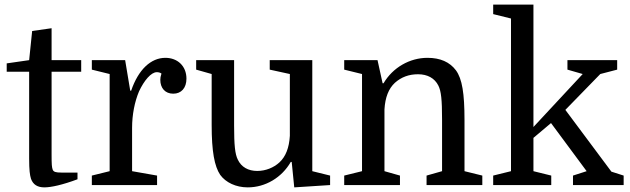

<svg xmlns="http://www.w3.org/2000/svg" viewBox="-20 -800 2723 830"><path d="M106 -490V-114C106 -65 109 -43 114 -27C123 -2 142 10 172 10C201 10 251 -1 315 -25V-54H245C221 -54 212 -57 208 -66C204 -77 203 -88 203 -133V-490H331V-540H203V-678L119 -666L106 -540L9 -526V-490Z M678 -482C674 -469 673 -463 673 -455C673 -419 694 -395 729 -395C764 -395 786 -420 786 -460C786 -515 747 -550 695 -550C632 -550 578 -499 547 -408H543L521 -540H377V-499L454 -480V-60L377 -41V0H659V-41L551 -60V-247C551 -304 562 -360 581 -405C603 -452 633 -488 658 -488C665 -488 673 -486 678 -482Z M828 -540V-499L895 -480V-259C895 -146 907 -81 932 -44C956 -11 1000 10 1051 10C1127 10 1198 -32 1237 -100H1241L1252 10L1407 0V-41L1330 -60V-540H1146V-499L1233 -480V-213C1230 -161 1215 -123 1188 -98C1163 -75 1128 -61 1092 -61C1053 -61 1023 -78 1008 -110C996 -134 992 -172 992 -257V-540Z M1468 -41V0H1709V-41L1642 -60V-327C1645 -379 1660 -417 1687 -442C1715 -467 1748 -479 1787 -479C1828 -479 1859 -462 1875 -430C1887 -406 1891 -370 1891 -283V-60L1824 -41V0H2065V-41L1988 -60V-281C1988 -396 1978 -459 1951 -496C1924 -532 1883 -550 1828 -550C1751 -550 1678 -508 1638 -440H1634L1612 -540H1468V-499L1545 -480V-60Z M2457 0H2676V-41L2623 -58L2424 -325L2575 -480L2648 -499V-540H2433V-499L2499 -480L2286 -251V-780H2112V-739L2189 -720V-60L2112 -41V0H2363V-41L2286 -60V-204L2362 -268L2516 -60L2457 -41Z"/></svg>

Font: Domine
Style: Regular
Weight: 400
Designer: Pablo Impallari, Rodrigo Fuenzalida, Brenda Gallo
Foundry: Pablo Impallari, Rodrigo Fuenzalida, Brenda Gallo
Version: Version 2.000